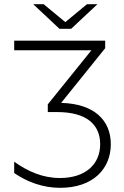

<svg xmlns="http://www.w3.org/2000/svg" viewBox="-20 -895 594 920"><path d="M268 5C427 5 511 -87 511 -204C511 -318 432 -398 273 -402L484 -664V-700H48V-654H418L209 -395V-358H254C395 -358 460 -298 460 -204C460 -109 391 -42 267 -42C186 -42 114 -73 48 -120V-66C110 -23 186 5 268 5ZM265 -757H321L447 -875H397L293 -789L189 -875H139Z"/></svg>

Font: Chess Sans Light
Style: Regular
Weight: 300
Designer: Wolf Bōese
Foundry: Wolf Bōese
Version: Version 7.223;Glyphs 3.3 (3306)